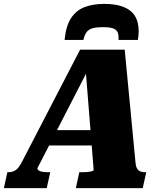

<svg xmlns="http://www.w3.org/2000/svg" viewBox="-71 -970 841 990"><path d="M466 -950Q411 -950 367 -934Q323 -918 296 -877.5Q269 -837 262 -764H359Q365 -791 376 -805Q387 -819 407 -824.5Q427 -830 460 -830Q493 -830 511 -824Q529 -818 535.5 -803.5Q542 -789 540 -764H640Q642 -776 643 -787.5Q644 -799 644 -810Q644 -857 624.5 -888Q605 -919 565.5 -934.5Q526 -950 466 -950ZM176 -299H438L427 -220H148ZM370 -619 388 -620 122 -103Q121 -97 127 -92Q133 -87 146 -84.5Q159 -82 177 -82H188L170 0H-51L-33 -82H-27Q-6 -82 10 -93Q26 -104 42 -135L342 -714H572L628 -129Q631 -101 643.5 -91.5Q656 -82 678 -82H683L665 0H320L338 -82H350Q368 -82 382 -83.5Q396 -85 403.5 -87.5Q411 -90 412 -93Z"/></svg>

Font: Roboto Serif ExtraBold
Style: Italic
Weight: 800
Italic angle: -10°
Version: Version 1.007